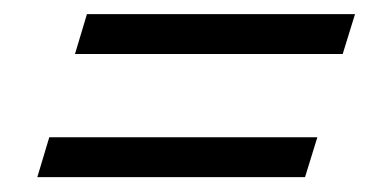

<svg xmlns="http://www.w3.org/2000/svg" viewBox="-20 -350 540 265"><path d="M100 -330.5H470L453 -275.5H83.5ZM48 -160.5H418L401 -105.5H31.5Z"/></svg>

Font: Newsreader Text SemiBold
Style: Italic
Weight: 600
Italic angle: -17°
Designer: Hugues Gentile
Foundry: Production Type
Version: Version 1.001